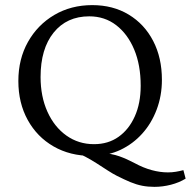

<svg xmlns="http://www.w3.org/2000/svg" viewBox="-20 -602 746 751"><path d="M337.9 7.8Q253.9 7.8 189.5 -29.3Q125 -66.4 88.4 -132.8Q51.8 -199.2 51.8 -285.2Q51.8 -371.1 89.4 -438Q127 -504.9 192.4 -543.5Q257.8 -582 340.8 -582Q421.9 -582 483.4 -544.9Q544.9 -507.8 579.1 -441.9Q613.3 -376 613.3 -290Q613.3 -227.5 592.8 -173.3Q572.3 -119.1 536.1 -79.1Q500 -39.1 451.7 -16.1Q403.3 6.8 347.7 6.8ZM584 128.9Q558.6 128.9 536.1 124.5Q513.7 120.1 490.2 110.4Q466.8 100.6 437.5 85.9Q421.9 78.1 400.9 64.5Q379.9 50.8 356.9 36.1Q334 21.5 312.5 10.3Q291 -1 275.4 -4.9H373Q418 -1 446.8 9.3Q475.6 19.5 506.8 36.1Q541 54.7 573.7 63.5Q606.4 72.3 636.7 72.3Q653.3 72.3 668 69.8Q682.6 67.4 697.3 63.5L706.1 96.7Q680.7 112.3 648.4 120.6Q616.2 128.9 584 128.9ZM347.7 -38.1Q403.3 -38.1 443.8 -66.9Q484.4 -95.7 507.3 -147Q530.3 -198.2 530.3 -266.6Q530.3 -347.7 504.9 -408.2Q479.5 -468.8 434.6 -503.4Q389.6 -538.1 329.1 -538.1Q241.2 -538.1 189.9 -474.6Q138.7 -411.1 138.7 -300.8Q138.7 -224.6 165.5 -165Q192.4 -105.5 239.7 -71.8Q287.1 -38.1 347.7 -38.1Z"/></svg>

Font: Crimson Pro Light
Style: Regular
Weight: 300
Designer: Jacques Le Bailly
Foundry: Baron von Fonthausen
Version: Version 1.003